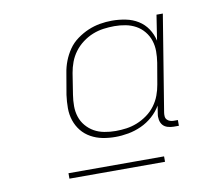

<svg xmlns="http://www.w3.org/2000/svg" viewBox="-61 -765 721 627"><g transform="rotate(-10 300.0 -451.0)"><path d="M293 -317Q271 -317 250.5 -321Q230 -325 212 -335Q194 -345 181.5 -360.5Q169 -376 162.5 -395.5Q156 -415 156 -436.5Q156 -458 159 -480L171 -550Q174 -570 181.5 -589.5Q189 -609 201 -626.5Q213 -644 231 -657Q249 -670 268 -678Q287 -686 307 -689.5Q327 -693 347 -693Q370 -693 392.5 -688.5Q415 -684 433.5 -672.5Q452 -661 464 -643Q476 -625 481 -603L494 -687H515L463 -368Q462 -362 462.5 -355.5Q463 -349 467 -344.5Q471 -340 477 -338Q483 -336 489 -336H503V-317H486Q476 -317 466 -320Q456 -323 450 -330Q444 -337 442 -347.5Q440 -358 442 -368L446 -394Q435 -375 417.5 -359.5Q400 -344 379 -334.5Q358 -325 336 -321Q314 -317 293 -317ZM297 -336Q315 -336 333 -338.5Q351 -341 368.5 -348Q386 -355 402 -366.5Q418 -378 429.5 -393.5Q441 -409 447.5 -426.5Q454 -444 457 -462L469 -532Q472 -551 472 -569.5Q472 -588 466.5 -605Q461 -622 449.5 -636Q438 -650 422.5 -658.5Q407 -667 389 -670.5Q371 -674 352 -674Q334 -674 315.5 -671.5Q297 -669 279.5 -662Q262 -655 246 -643Q230 -631 218.5 -615.5Q207 -600 200.5 -582.5Q194 -565 191 -547L180 -477Q177 -458 177 -439.5Q177 -421 182.5 -404Q188 -387 199.5 -373.5Q211 -360 226 -351.5Q241 -343 259.5 -339.5Q278 -336 297 -336ZM438 -209H121V-227H438Z"/></g></svg>

Font: Iosevka Thin Extended
Style: Italic
Weight: 100
Width: 7
Italic angle: -9°
Monospace: yes
Designer: Belleve Invis
Foundry: Belleve Invis
Version: Version 32.5.0; ttfautohint (v1.8.4)